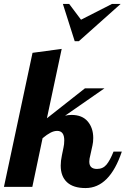

<svg xmlns="http://www.w3.org/2000/svg" viewBox="-58 -948 638 974"><path d="M282 -23.5C303.3 -3.8 334.7 6 376 6C457.3 6 518.7 -55.7 560 -179H518C506 -149 494 -126.8 482 -112.5C470 -98.2 454 -91 434 -91C408 -91 395 -103.3 395 -128C395 -137.3 396.7 -148 400 -160L411 -210C413.7 -221.3 415 -234 415 -248C415 -282 405.7 -310 387 -332C368.3 -354 341 -365 305 -365C293 -365 282 -363.7 272 -361L472 -500H373L180 -348L255 -700L107 -680L-38 0H106L158 -247C173.3 -259.7 186.8 -269 198.5 -275C210.2 -281 221.3 -284 232 -284C256 -284 268 -268 268 -236C268 -222.7 266.7 -210.3 264 -199L256 -160C252 -141.3 250 -124 250 -108C250 -71.3 260.7 -43.2 282 -23.5ZM261 -928 321 -739H342L554 -928H510L353 -848L293 -928Z"/></svg>

Font: DonutKreme
Style: Regular
Weight: 400
Designer: Impallari Type
Foundry: Impallari Type
Version: Version 2.100